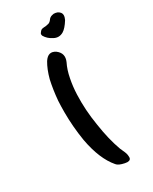

<svg xmlns="http://www.w3.org/2000/svg" viewBox="-135 -514 438 551"><g transform="rotate(-30 84.5 -238.5)"><path d="M85.9 -437.5Q85 -440.4 85 -443.4Q85.9 -446.3 87.9 -448.2Q91.8 -454.1 96.7 -455.1Q102.5 -456.1 107.4 -456.1Q112.3 -457 117.2 -458Q122.1 -459 127 -464.8Q131.8 -472.7 140.6 -474.6Q143.6 -475.6 145.5 -475.6Q151.4 -475.6 157.2 -473.6Q168.9 -467.8 168.9 -458Q168.9 -451.2 165 -443.4Q152.3 -422.9 140.6 -416Q125 -407.2 109.4 -416Q93.8 -423.8 85.9 -437.5ZM61.5 -367.2Q77.1 -391.6 98.6 -377Q119.1 -361.3 108.4 -336.9Q98.6 -317.4 93.8 -292Q88.9 -267.6 87.9 -241.2Q85.9 -190.4 94.7 -137.7Q102.5 -85 117.2 -44.9Q118.2 -43 119.1 -41Q120.1 -38.1 121.1 -36.1Q124 -30.3 126 -24.4Q127.9 -18.6 127.9 -12.7Q128.9 -1 116.2 -1Q113.3 -1 108.4 -2Q88.9 -5.9 83 -13.7Q51.8 -49.8 39.1 -119.1Q31.2 -168 31.2 -214.8Q31.2 -234.4 32.2 -252.9Q35.2 -288.1 42 -318.4Q49.8 -347.7 61.5 -367.2Z"/></g></svg>

Font: Mrs Husband
Style: Regular
Weight: 400
Version: Version 1.0